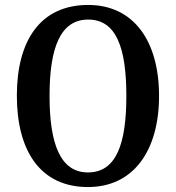

<svg xmlns="http://www.w3.org/2000/svg" viewBox="-20 -745 710 775"><path d="M335 10C519 10 622 -137 622 -358C622 -580 519 -725 336 -725C142 -725 48 -580 48 -359C48 -137 142 10 335 10ZM335 -49C224 -49 180 -163 180 -358C180 -553 224 -666 336 -666C449 -666 490 -553 490 -358C490 -163 449 -49 335 -49Z"/></svg>

Font: Noto Serif Condensed Semi
Style: Regular
Weight: 600
Width: 3
Designer: Monotype Design Team
Foundry: Monotype Imaging Inc.
Version: Version 1.002